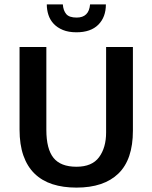

<svg xmlns="http://www.w3.org/2000/svg" viewBox="-20 -844 694 874"><path d="M69 -630H191V-253Q191 -166 223.5 -125.5Q256 -85 328 -85Q399 -85 431 -128.5Q463 -172 463 -241V-630H585V-249Q585 -118 519 -54Q453 10 328 10Q267 10 219 -5.5Q171 -21 137.5 -53.5Q104 -86 86.5 -136Q69 -186 69 -254ZM266 -824Q268 -796 281.5 -780Q295 -764 329 -764Q385 -764 390 -824H462Q462 -766 427.5 -731.5Q393 -697 328 -697Q292 -697 266.5 -707.5Q241 -718 224.5 -735.5Q208 -753 200.5 -776Q193 -799 193 -824Z"/></svg>

Font: Mukta SemiBold
Style: Regular
Weight: 600
Designer: Girish Dalvi and Yashodeep Gholap
Foundry: Ek Type
Version: Version 2.538;PS 1.002;hotconv 16.6.51;makeotf.lib2.5.65220;